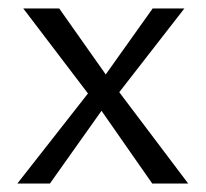

<svg xmlns="http://www.w3.org/2000/svg" viewBox="-20 -434 486 454"><path d="M188 -213 35 -414H120L230 -258L341 -414H416L262 -216L425 0H340L220 -172L98 0H21Z"/></svg>

Font: QiushuiShotai Bright
Style: Regular
Weight: 400
Designer: Christian Thalmann (Catharsis Fonts)
Version: Version 1.250;